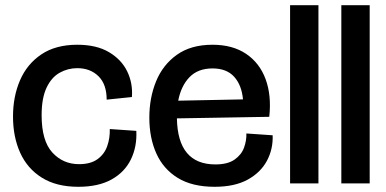

<svg xmlns="http://www.w3.org/2000/svg" viewBox="-20 -705 1485 738"><path d="M281 13Q197 13 141 -22Q85 -57 57.5 -118Q30 -179 30 -257Q30 -334 57 -396.5Q84 -459 139 -496Q194 -533 277 -533Q351 -533 399 -504.5Q447 -476 469 -430.5Q491 -385 487 -332L390 -322Q390 -381 358.5 -412Q327 -443 277 -443Q241 -443 209.5 -425.5Q178 -408 159 -368Q140 -328 140 -262Q140 -164 181 -119Q222 -74 284 -74Q328 -74 354.5 -93Q381 -112 392 -143Q403 -174 402 -209L504 -202Q507 -141 483 -92Q459 -43 408.5 -15Q358 13 281 13Z M805 13Q719 13 663.5 -21Q608 -55 581 -115Q554 -175 554 -253Q554 -329 580 -392.5Q606 -456 660 -494.5Q714 -533 797 -533Q874 -533 926 -498Q978 -463 1001 -400.5Q1024 -338 1015 -256L660 -250Q663 -73 808 -73Q855 -73 881.5 -91.5Q908 -110 918 -137.5Q928 -165 927 -192L1028 -185Q1030 -132 1006 -87Q982 -42 932 -14.5Q882 13 805 13ZM797 -442Q741 -442 708.5 -408.5Q676 -375 665 -318L914 -323Q909 -378 880 -410Q851 -442 797 -442Z M1095 0V-685H1204V0Z M1292 0V-685H1401V0Z"/></svg>

Font: Bricolage Grotesque 48pt Medium
Style: Regular
Weight: 500
Designer: Mathieu Triay
Foundry: Atelier Triay
Version: Version 1.000; ttfautohint (v1.8.4.7-5d5b);gftools[0.9.32]